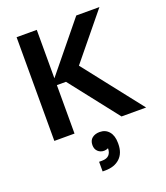

<svg xmlns="http://www.w3.org/2000/svg" viewBox="-179 -850 1095 1270"><g transform="rotate(-20 368.0 -215.5)"><path d="M296 -341H232V0H90V-730H232V-389L510 -730H673L413 -412L736 0H563ZM321 231H342Q375 231 391 214Q407 197 407 167Q393 174 378 174Q352 174 334.5 157.5Q317 141 317 113Q317 80 338 63.5Q359 47 391 47Q432 47 456.5 76Q481 105 481 157V163Q481 228 443 263.5Q405 299 340 299H321Z"/></g></svg>

Font: Sora-SIA SemiBold
Style: Regular
Weight: 600
Designer: Jonathan Barnbrook, Julián Moncada
Foundry: Barnbrook Fonts
Version: Version 2.000